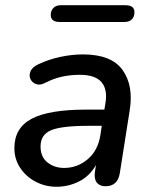

<svg xmlns="http://www.w3.org/2000/svg" viewBox="-20 -705 577 734"><path d="M196 9Q153 9 116 -10.5Q79 -30 57 -63.5Q35 -97 35 -139Q35 -216 101 -251Q167 -286 310 -286H379L383 -310Q392 -363 368 -391Q344 -419 285 -419Q250 -419 217.5 -412Q185 -405 152 -388Q133 -378 118 -383.5Q103 -389 96.5 -402.5Q90 -416 96.5 -432Q103 -448 126 -459Q166 -478 210.5 -487.5Q255 -497 297 -497Q406 -497 448.5 -437.5Q491 -378 476 -284L438 -43Q430 7 383 7Q361 7 350 -7Q339 -21 343 -49L347 -74Q322 -31 281.5 -11Q241 9 196 9ZM225 -63Q276 -63 315.5 -96.5Q355 -130 364 -190L369 -224H319Q215 -224 175 -207Q135 -190 135 -145Q135 -105 161.5 -84Q188 -63 225 -63ZM208 -621Q174 -621 174 -648Q174 -664 184 -674.5Q194 -685 212 -685H460Q494 -685 494 -658Q494 -641 484 -631Q474 -621 456 -621Z"/></svg>

Font: Nunito SemiBold
Style: Italic
Weight: 600
Italic angle: -9°
Designer: Vernon Adams
Foundry: Vernon Adams
Version: Version 3.601; ttfautohint (v1.8.2.53-6de2)